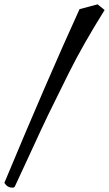

<svg xmlns="http://www.w3.org/2000/svg" viewBox="-20 -758 500 881"><path d="M48 98Q46 103 36 103Q14 103 0 81Q201 -401 345 -716L428 -738L460 -712Q361 -554 295 -421.5Q229 -289 201 -231Q173 -173 121 -59.5Q69 54 48 98Z"/></svg>

Font: Julee
Style: Regular
Weight: 400
Version: Version 1.001